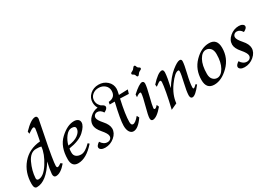

<svg xmlns="http://www.w3.org/2000/svg" viewBox="3 -1599 3397 2440"><g transform="rotate(-30 1702.0 -379.5)"><path d="M126.5 -65.9Q202.1 -65.9 278.6 -186.3Q355 -306.6 364.7 -409.7Q341.3 -417.5 290 -417.5Q205.6 -417.5 155.3 -311Q105 -204.6 99.1 -97.2Q99.1 -65.9 126.5 -65.9ZM339.8 9.8Q304.7 9.8 304.7 -38.1Q309.6 -106.9 333.5 -208Q199.7 9.8 59.1 9.8Q18.6 9.8 18.6 -59.1Q18.6 -227.5 116.7 -344.2Q214.8 -460.9 381.8 -474.6Q411.1 -618.7 412.6 -645Q412.6 -670.9 396 -670.9Q377.9 -670.9 314 -626.5L309.6 -660.2Q418.9 -774.4 481.4 -774.4Q511.2 -774.4 511.2 -734.4Q510.3 -720.7 471.4 -530.8Q432.6 -340.8 416.3 -239Q399.9 -137.2 399.9 -106.9Q399.9 -79.1 415 -79.1Q432.1 -79.1 469.2 -106L491.2 -87.4Q409.7 9.8 339.8 9.8Z M667 9.8Q573.2 9.8 573.2 -100.1Q573.2 -285.2 678.7 -383.8Q784.2 -482.4 882.3 -482.4Q917 -482.4 939 -466.3Q960.9 -450.2 960.9 -419.9Q960.9 -368.2 887.9 -300.3Q814.9 -232.4 662.1 -210Q656.7 -194.3 656.7 -150.9Q656.7 -110.8 683.8 -89.8Q710.9 -68.8 754.9 -68.8Q813.5 -68.8 894.5 -151.9L914.1 -134.8Q787.1 9.8 667 9.8ZM668 -248.5Q763.2 -258.3 816.2 -298.3Q869.1 -338.4 869.1 -384.8Q869.1 -422.4 813 -422.4Q766.1 -422.4 725.1 -368.9Q684.1 -315.4 668 -248.5Z M1062 9.8Q1026.4 9.8 1004.6 -3.9Q982.9 -17.6 982.9 -38.6Q982.9 -64.9 1029.3 -96.2Q1065.9 -36.6 1121.6 -36.6Q1148.4 -36.6 1165.8 -52.2Q1183.1 -67.9 1183.1 -92.3Q1183.1 -128.4 1124 -195.8Q1064.9 -263.2 1064.9 -318.8Q1064.9 -377.9 1114 -425.5Q1163.1 -473.1 1231 -481Q1207.5 -519 1207.5 -566.9Q1207.5 -635.7 1258.8 -681.9Q1310.1 -728 1383.8 -728Q1457.5 -728 1508.8 -681.9Q1560.1 -635.7 1560.1 -566.9Q1560.1 -544.4 1545.9 -484.4L1678.7 -489.3L1661.6 -433.1L1535.6 -438Q1488.3 -227.1 1488.3 -120.1Q1488.3 -71.8 1516.6 -71.8Q1551.3 -71.8 1608.9 -141.1L1627 -107.9Q1546.4 9.3 1478.5 9.3Q1443.4 9.3 1422.4 -24.2Q1401.4 -57.6 1401.4 -114.7Q1401.4 -201.2 1457.5 -438H1383.3L1389.6 -472.7Q1492.7 -481 1492.7 -578.1Q1492.7 -627.4 1455.6 -659.7Q1418.5 -691.9 1364.3 -691.9Q1310.5 -691.9 1273.4 -659.7Q1236.3 -627.4 1236.3 -578.1Q1236.3 -542.5 1254.4 -514.9Q1272.5 -487.3 1292.5 -478Q1328.1 -461.4 1328.1 -438Q1328.1 -409.2 1275.4 -382.8Q1243.2 -434.6 1198.2 -434.6Q1174.3 -434.6 1158.2 -419.4Q1142.1 -404.3 1142.1 -381.3Q1142.1 -347.2 1200.7 -281.2Q1259.3 -215.3 1259.3 -157.7Q1259.3 -92.8 1199.7 -41.5Q1140.1 9.8 1062 9.8Z M1762.7 6.3Q1733.9 4.9 1733.9 -32.2Q1733.9 -71.3 1767.1 -192.1Q1800.3 -313 1803.2 -360.4Q1803.2 -375.5 1793.9 -375.5Q1769.5 -375.5 1730.5 -344.7L1732.4 -383.8Q1837.9 -479 1879.4 -479Q1907.2 -477.5 1907.2 -442.4Q1905.3 -396 1874.3 -275.9Q1843.3 -155.8 1840.8 -120.1Q1840.8 -103 1854 -102.1Q1870.6 -102.1 1897.9 -134.8L1912.1 -101.1Q1821.8 6.3 1762.7 6.3ZM1874 -568.8Q1860.8 -570.3 1856 -589.6Q1851.1 -608.9 1833.7 -616.7Q1816.4 -624.5 1816.4 -636.7Q1816.4 -650.9 1841.3 -660.6Q1861.8 -668.9 1873.3 -688Q1884.8 -707 1898.4 -708.5Q1912.1 -707 1917 -688Q1921.9 -668.9 1939 -660.9Q1956.1 -652.8 1956.1 -641.1Q1956.1 -626.5 1931.6 -617.2Q1911.1 -608.9 1899.7 -589.6Q1888.2 -570.3 1874 -568.8Z M2032.7 14.6Q2062.5 -107.9 2081.1 -210.4Q2099.6 -313 2101.1 -352.1Q2101.1 -377.9 2086.9 -377.9Q2070.8 -377.9 2014.6 -333.5L2010.7 -367.2Q2115.2 -482.4 2170.4 -482.4Q2196.3 -482.4 2196.3 -439.9Q2192.9 -370.1 2160.6 -229.5Q2238.3 -354.5 2317.9 -418.5Q2397.5 -482.4 2433.6 -482.4Q2461.4 -482.4 2461.4 -452.6Q2460 -402.8 2431.9 -286.6Q2403.8 -170.4 2401.4 -102.1Q2401.4 -81.5 2411.1 -81.5Q2423.8 -81.5 2458 -116.2L2472.7 -103Q2386.7 9.8 2342.3 9.8Q2310.5 9.8 2310.5 -38.1Q2312.5 -96.2 2338.1 -205.1Q2363.8 -314 2365.2 -356.4Q2365.2 -377 2352.5 -377Q2302.7 -377 2219.2 -261.7Q2135.7 -146.5 2124 -27.3Z M2737.8 -45.9Q2794.9 -45.9 2837.6 -119.6Q2880.4 -193.4 2880.4 -314.5Q2880.4 -371.6 2853.5 -400.4Q2826.7 -429.2 2788.1 -429.2Q2731 -429.2 2689.5 -355.5Q2647.9 -281.7 2647.9 -156.2Q2647.9 -102.1 2674.6 -74Q2701.2 -45.9 2737.8 -45.9ZM2664.6 9.8Q2548.8 9.8 2548.8 -123Q2548.8 -276.9 2649.4 -379.6Q2750 -482.4 2863.8 -482.4Q2981.9 -482.4 2981.9 -347.7Q2981.9 -198.7 2877.2 -94.5Q2772.5 9.8 2664.6 9.8Z M3108.4 9.8Q3072.8 9.8 3051 -3.9Q3029.3 -17.6 3029.3 -38.6Q3029.3 -64.9 3075.7 -96.2Q3112.3 -36.6 3168 -36.6Q3194.8 -36.6 3212.2 -52.2Q3229.5 -67.9 3229.5 -92.3Q3229.5 -128.4 3170.4 -195.8Q3111.3 -263.2 3111.3 -318.8Q3111.3 -384.3 3169.4 -433.3Q3227.5 -482.4 3301.3 -482.4Q3333.5 -482.4 3354 -469.5Q3374.5 -456.5 3374.5 -438Q3374.5 -409.2 3321.8 -382.8Q3289.6 -434.6 3244.6 -434.6Q3220.7 -434.6 3204.6 -419.4Q3188.5 -404.3 3188.5 -381.3Q3188.5 -347.2 3247.1 -281.2Q3305.7 -215.3 3305.7 -157.7Q3305.7 -92.8 3246.1 -41.5Q3186.5 9.8 3108.4 9.8Z"/></g></svg>

Font: Kelvinch
Style: Italic
Weight: 400
Italic angle: -10°
Designer: Paul James Miller
Foundry: High-Logic / Made with FontCreator
Version: Version 3.40;July 22, 2017;FontCreator 11.0.0.2388 64-bit